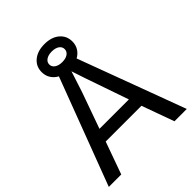

<svg xmlns="http://www.w3.org/2000/svg" viewBox="-222 -921 1044 1044"><g transform="rotate(-45 300.0 -398.5)"><path d="M504.9 0 437.5 -186.5H162.6L95.7 0H0L249 -658.7H355L599.6 0ZM300.8 -588.4 294.9 -569.3 261.2 -465.8 187.5 -259.3H413.6L329.1 -503.4ZM419.4 -699.7Q419.4 -657.2 387.5 -629.6Q355.5 -602.1 301.3 -602.1Q246.6 -602.1 214.8 -629.6Q183.1 -657.2 183.1 -699.7Q183.1 -743.2 215.6 -770Q248 -796.9 301.3 -796.9Q355.5 -796.9 387.5 -769.8Q419.4 -742.7 419.4 -699.7ZM360.4 -699.7Q360.4 -717.8 344.5 -729Q328.6 -740.2 301.3 -740.2Q274.4 -740.2 258.1 -729Q241.7 -717.8 241.7 -699.7Q241.7 -681.2 258.1 -669.9Q274.4 -658.7 301.3 -658.7Q328.6 -658.7 344.5 -669.9Q360.4 -681.2 360.4 -699.7Z"/></g></svg>

Font: Cousine
Style: Regular
Weight: 400
Monospace: yes
Designer: Steve Matteson
Foundry: Ascender Corporation
Version: Version 1.20